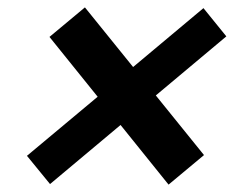

<svg xmlns="http://www.w3.org/2000/svg" viewBox="-20 -592 660 520"><path d="M114 -492 244.5 -330 53 -170 115.5 -93.5 306.5 -253.5 436.5 -92 532.5 -172 402 -333.5 593 -493.5 531 -570 340.5 -410.5 210 -572Z"/></svg>

Font: Monaspace Neon SemiBold
Style: Italic
Weight: 600
Italic angle: -11°
Designer: Riley Cran & the Lettermatic Team
Foundry: Lettermatic
Version: Version 1.200 (Monaspace Neon)